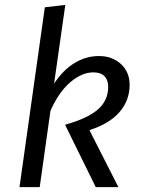

<svg xmlns="http://www.w3.org/2000/svg" viewBox="-20 -768 580 788"><path d="M202 -425Q240 -482 287 -510Q334 -538 386 -538Q441 -538 476.5 -505Q512 -472 512 -420Q512 -356 470.5 -308Q429 -260 347 -234L466 0H373L247 -256Q340 -282 382 -319Q424 -356 424 -411Q424 -440 408.5 -455.5Q393 -471 363 -471Q316 -471 268.5 -430.5Q221 -390 187 -313L143 0H60L164 -738L248 -748Z"/></svg>

Font: Fira Sans Book
Style: Italic
Weight: 350
Italic angle: -8°
Designer: bBox Type GmbH & Carrois Corporate GbR & Edenspiekermann AG
Foundry: bBox Type GmbH & Carrois Corporate GbR & Edenspiekermann AG
Version: Version 4.301